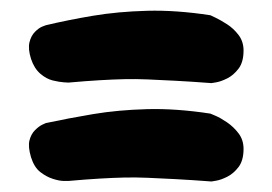

<svg xmlns="http://www.w3.org/2000/svg" viewBox="-20 -471 518 365"><path d="M443 -188Q443 -166 433.5 -153.5Q424 -141 412 -135Q400 -129 391 -127.5Q382 -126 382 -126Q342 -129 313 -130.5Q284 -132 261 -133Q238 -134 216.5 -133.5Q195 -133 169.5 -131.5Q144 -130 110 -127Q110 -127 101.5 -127Q93 -127 80.5 -131Q68 -135 56.5 -144Q45 -153 39 -172Q33 -192 36 -204Q39 -216 46.5 -223.5Q54 -231 60.5 -234Q67 -237 67 -237Q109 -246 156.5 -254Q204 -262 259.5 -263.5Q315 -265 380 -255Q380 -255 389.5 -251Q399 -247 411.5 -238.5Q424 -230 433.5 -217.5Q443 -205 443 -188ZM443 -375Q443 -353 433.5 -340.5Q424 -328 412 -322Q400 -316 391 -314.5Q382 -313 382 -313Q342 -316 313 -317.5Q284 -319 261 -320Q238 -321 216.5 -320.5Q195 -320 169.5 -318.5Q144 -317 110 -314Q110 -314 101.5 -314.5Q93 -315 80.5 -318Q68 -321 56.5 -331Q45 -341 39 -359Q33 -378 36 -390.5Q39 -403 46.5 -410.5Q54 -418 60.5 -420.5Q67 -423 67 -423Q109 -433 156.5 -441Q204 -449 259.5 -450.5Q315 -452 380 -442Q380 -442 389.5 -437.5Q399 -433 411.5 -425Q424 -417 433.5 -404.5Q443 -392 443 -375Z"/></svg>

Font: Sour Gummy Black
Style: Bold
Weight: 700
Version: Version 1.000